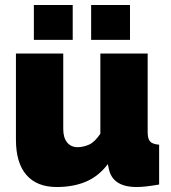

<svg xmlns="http://www.w3.org/2000/svg" viewBox="-20 -741 686 771"><path d="M208 10Q128 10 86 -38.5Q44 -87 44 -180V-526H234V-223Q234 -188 249.5 -169Q265 -150 292 -150Q314 -150 337 -160Q360 -170 383 -204V-526H573V-210Q573 -183 583 -172.5Q593 -162 619 -160V0Q590 5 568 7.5Q546 10 529 10Q432 10 417 -63L413 -82Q376 -33 325 -11.5Q274 10 208 10ZM116 -581V-721H272V-581ZM346 -581V-721H502V-581Z"/></svg>

Font: Raleway
Style: Heavy
Weight: 900
Designer: Matt McInerney, Pablo Impallari, Rodrigo Fuenzalida
Foundry: Matt McInerney, Pablo Impallari, Rodrigo Fuenzalida
Version: Version 2.001; ttfautohint (v0.8) -G 200 -r 50